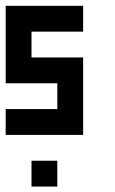

<svg xmlns="http://www.w3.org/2000/svg" viewBox="-20 -475 404 676"><path d="M181.8 -454.5H272.7V-363.6H181.8ZM90.9 -454.5H181.8V-363.6H90.9ZM0 -363.6H90.9V-272.7H0ZM0 -272.7H90.9V-181.8H0ZM90.9 -272.7H181.8V-181.8H90.9ZM181.8 -272.7H272.7V-181.8H181.8ZM181.8 -181.8H272.7V-90.9H181.8ZM181.8 -90.9H272.7V0H181.8ZM90.9 -90.9H181.8V0H90.9ZM0 -90.9H90.9V0H0ZM0 -454.5H90.9V-363.6H0ZM90.9 90.9H181.8V181.8H90.9Z"/></svg>

Font: Micro 5
Style: Regular
Weight: 400
Designer: Sarah Cadigan-Fried
Version: Version 1.000; ttfautohint (v1.8.4.7-5d5b)